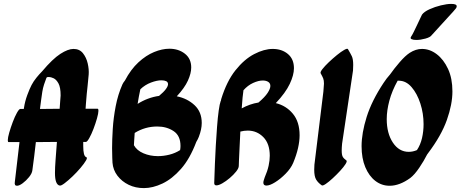

<svg xmlns="http://www.w3.org/2000/svg" viewBox="-20 -951 2363 985"><path d="M286 1Q262 -4 262 -64Q262 -91 265 -130Q268 -169 272 -223L164 -222Q160 -186 155.5 -149.5Q151 -113 146 -77Q144 -61 129 -42.5Q114 -24 96.5 -11Q79 2 67 2Q53 2 56 -17Q62 -67 68 -119.5Q74 -172 80 -222H24Q20 -222 20 -232Q20 -245 27.5 -271Q35 -297 45.5 -325Q56 -353 67 -372.5Q78 -392 84 -392H102Q103 -395 103 -398Q108 -431 120 -463.5Q132 -496 142 -515Q152 -534 167 -552.5Q182 -571 196 -585Q250 -649 289.5 -674.5Q329 -700 357 -700Q388 -700 405.5 -678Q423 -656 430 -625.5Q437 -595 435 -569Q432 -534 429.5 -511.5Q427 -489 425 -469Q423 -449 421 -421Q420 -407 419 -393H481Q485 -393 485 -383Q485 -370 477.5 -343.5Q470 -317 459.5 -289.5Q449 -262 438 -242.5Q427 -223 421 -223H407Q407 -211 407 -202Q407 -150 422 -145Q430 -143 421 -127.5Q412 -112 393 -89.5Q374 -67 352 -46Q330 -25 311.5 -11Q293 3 286 1ZM197 -480Q194 -460 191 -438Q188 -416 185 -392L286 -393L289 -435L291 -461Q291 -503 280 -523Q269 -543 255 -549.5Q241 -556 231 -556Q227 -556 224.5 -555.5Q222 -555 221 -555Q219 -552 218 -551Q212 -536 206 -517.5Q200 -499 197 -480Z M1000 -249Q996 -238 987 -223Q954 -136 908.5 -84.5Q863 -33 813.5 -9.5Q764 14 718 14Q675 14 640 -3Q605 -20 582.5 -49.5Q560 -79 557 -117V-119Q557 -121 556 -140.5Q555 -160 555 -191Q555 -233 558.5 -289.5Q562 -346 573.5 -406Q585 -466 608 -518Q612 -527 621 -538Q651 -595 690 -631Q729 -667 770.5 -684Q812 -701 849 -701Q896 -701 928.5 -675.5Q961 -650 961 -605Q961 -575 944 -537.5Q927 -500 887 -457Q941 -446 978 -411.5Q1015 -377 1015 -320Q1015 -288 1000 -249ZM808 -539Q785 -539 754.5 -527.5Q724 -516 700 -493Q696 -475 692.5 -456Q689 -437 686 -418Q711 -434 739 -444.5Q767 -455 796 -459Q820 -479 831 -494Q842 -509 842 -519Q842 -530 832.5 -534.5Q823 -539 808 -539ZM787 -302Q724 -302 671 -269Q669 -248 668.5 -231.5Q668 -215 667 -206Q682 -179 716 -164.5Q750 -150 790 -150Q819 -150 849 -157.5Q879 -165 904 -181Q906 -192 906 -202Q906 -255 870.5 -278.5Q835 -302 787 -302Z M1484 -115Q1472 -87 1445.5 -60Q1419 -33 1391.5 -16Q1364 1 1347 1Q1331 1 1331 -14Q1331 -19 1333 -25.5Q1335 -32 1338 -41Q1352 -73 1358 -100.5Q1364 -128 1364 -152Q1364 -214 1331 -247.5Q1298 -281 1251 -281Q1232 -281 1213 -276Q1211 -232 1209 -193Q1207 -154 1206 -128.5Q1205 -103 1205 -100Q1205 -88 1191.5 -71Q1178 -54 1158.5 -37.5Q1139 -21 1120.5 -10.5Q1102 0 1090 0Q1079 0 1079 -12Q1079 -13 1080 -40Q1081 -67 1082.5 -110Q1084 -153 1087 -203Q1090 -253 1093.5 -300.5Q1097 -348 1102 -383.5Q1107 -419 1112 -432Q1112 -433 1113 -433Q1114 -438 1115 -443Q1143 -534 1188 -590.5Q1233 -647 1284 -673.5Q1335 -700 1379 -700Q1426 -700 1457 -674Q1488 -648 1488 -601Q1488 -566 1466.5 -520.5Q1445 -475 1395 -422Q1448 -409 1482.5 -367.5Q1517 -326 1517 -257Q1517 -227 1509 -191.5Q1501 -156 1484 -115ZM1328 -538Q1306 -538 1278.5 -525.5Q1251 -513 1229 -488Q1227 -475 1224.5 -450.5Q1222 -426 1220 -395Q1262 -418 1306 -425Q1339 -453 1353 -474.5Q1367 -496 1367 -510Q1367 -524 1356 -531Q1345 -538 1328 -538Z M1765 -699Q1778 -677 1785 -662.5Q1792 -648 1792 -618L1791 -589L1735 -214Q1734 -204 1733.5 -195Q1733 -186 1733 -179Q1733 -156 1738.5 -146.5Q1744 -137 1757 -128Q1762 -124 1752.5 -109Q1743 -94 1725 -74.5Q1707 -55 1687 -36.5Q1667 -18 1651.5 -7.5Q1636 3 1631 0Q1612 -13 1602 -29.5Q1592 -46 1592 -80L1593 -106L1639 -481L1642 -522Q1642 -539 1638 -549Q1634 -559 1625 -575Q1622 -581 1634 -596.5Q1646 -612 1666.5 -631.5Q1687 -651 1708.5 -668.5Q1730 -686 1746 -695Q1762 -704 1765 -699Z M2085 -38Q2030 2 1979 2Q1938 2 1905.5 -23Q1873 -48 1854 -93.5Q1835 -139 1835 -201Q1835 -268 1861 -351Q1887 -434 1948 -526Q1963 -549 1981 -569Q2002 -599 2030.5 -632Q2059 -665 2082 -680Q2113 -700 2145 -700Q2185 -700 2220.5 -673Q2256 -646 2278.5 -597.5Q2301 -549 2301 -482Q2301 -416 2272.5 -335.5Q2244 -255 2176 -165Q2173 -161 2171 -158Q2155 -126 2131 -90.5Q2107 -55 2085 -38ZM1964 -340Q1964 -267 1995.5 -219.5Q2027 -172 2077 -172Q2098 -172 2119 -181Q2137 -208 2145 -242.5Q2153 -277 2153 -314Q2153 -369 2136.5 -420Q2120 -471 2091.5 -504Q2063 -537 2026 -537Q2023 -537 2020 -537Q1991 -485 1977.5 -434.5Q1964 -384 1964 -340ZM2089 -763Q2094 -770 2103 -788Q2112 -806 2121.5 -826.5Q2131 -847 2138 -861.5Q2145 -876 2145 -876Q2156 -891 2183.5 -903.5Q2211 -916 2242 -923.5Q2273 -931 2295 -931Q2323 -931 2323 -919Q2323 -913 2319 -908Q2318 -906 2305 -891.5Q2292 -877 2273.5 -857Q2255 -837 2237 -817Q2219 -797 2207 -784Q2195 -771 2195 -771Q2188 -760 2162.5 -753Q2137 -746 2116 -746Q2100 -746 2091.5 -750Q2083 -754 2089 -763Z"/></svg>

Font: Ga Maamli
Style: Regular
Weight: 400
Designer: Afotey Clement Nii Odai, Ama Asantewa Diaka, David Abbey-Thompson
Foundry: Sorkin Type Co.
Version: Version 1.000; ttfautohint (v1.8.4.7-5d5b)